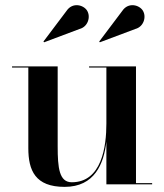

<svg xmlns="http://www.w3.org/2000/svg" viewBox="-20 -719 640 749"><path d="M508 -606C540.5 -614.5 552.5 -653.5 537 -678C523 -700 480.5 -711.5 457 -676.5L367 -557L369.5 -554ZM290.5 -606C323 -614.5 335 -653.5 319.5 -678C305.5 -700 263 -711.5 239.5 -676.5L149.5 -557L152 -554ZM205 -460H27V-455.5H90.5V-141C90.5 -54 117.5 10 232 10C349.5 10 385 -80.5 395 -166.5V0H573.5V-4.5H510.5V-460H327.5V-455.5H395V-237C395 -147.5 377 -8 260 -8C211 -8 205 -64 205 -148Z"/></svg>

Font: Bodoni* 36pt Medium
Style: Regular
Weight: 500
Version: Version 2.3